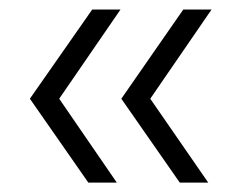

<svg xmlns="http://www.w3.org/2000/svg" viewBox="-20 -497 514 408"><path d="M362 -109 237.8 -287.2 369.5 -476.8H429.6L299.3 -287.2L422.5 -109ZM167.7 -109 43.5 -287.2 176 -476.8H236.1L105.8 -287.2L228.2 -109Z"/></svg>

Font: Alumni Sans Thin
Style: Regular
Weight: 100
Designer: Robert E. Leuschke
Foundry: Robert E. Leuschke
Version: Version 1.018